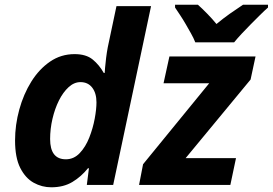

<svg xmlns="http://www.w3.org/2000/svg" viewBox="-20 -786 1159 816"><path d="M198 10Q158 10 123 -9.5Q88 -29 66 -72.5Q44 -116 44 -189Q44 -255 62 -320.5Q80 -386 113 -439Q146 -492 192.5 -524Q239 -556 297 -556Q346 -556 374 -533Q402 -510 421 -476H425Q425 -479 426.5 -497.5Q428 -516 431 -540Q434 -564 438 -585L475 -760H622L461 0H349L358 -71H354Q325 -35 287.5 -12.5Q250 10 198 10ZM260 -109Q294 -109 319 -135.5Q344 -162 359.5 -201.5Q375 -241 382.5 -281.5Q390 -322 390 -351Q390 -390 372 -413.5Q354 -437 322 -437Q295 -437 271.5 -415.5Q248 -394 230.5 -359Q213 -324 203 -281Q193 -238 193 -195Q193 -109 260 -109ZM571 0 588 -88 869 -432H675L700 -546H1066L1045 -448L769 -114H983L959 0ZM724 -766H821Q838 -751 860.5 -728Q883 -705 900 -684Q929 -708 956.5 -727.5Q984 -747 1013 -766H1119V-754Q1104 -741 1085 -722Q1066 -703 1045.5 -682.5Q1025 -662 1006.5 -642Q988 -622 975 -606H810Q803 -624 792 -643.5Q781 -663 769.5 -683Q758 -703 746 -721Q734 -739 724 -754Z"/></svg>

Font: BC Sans
Style: Bold Italic
Weight: 700
Italic angle: -12°
Designer: Monotype Design Team
Province of B.C.
Foundry: Monotype Imaging Inc.
Version: Version 2.000;GOOG;noto-source:20170915:90ef993387c0